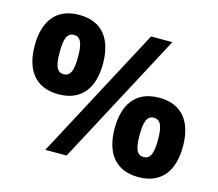

<svg xmlns="http://www.w3.org/2000/svg" viewBox="-105 -865 1145 1010"><g transform="rotate(15 467.5 -360.0)"><path d="M208 -300C340 -300 394 -391 394 -516C394 -641 340 -732 208 -732C76 -732 22 -641 22 -516C22 -391 76 -300 208 -300ZM158 -516C158 -586 169 -623 208 -623C246 -623 258 -586 258 -516C258 -446 246 -409 208 -409C169 -409 158 -446 158 -516ZM218 0H334L717 -720H601ZM541 -204C541 -79 595 12 727 12C859 12 913 -79 913 -204C913 -329 859 -420 727 -420C595 -420 541 -329 541 -204ZM677 -204C677 -274 688 -311 727 -311C765 -311 777 -274 777 -204C777 -134 765 -97 727 -97C688 -97 677 -134 677 -204Z"/></g></svg>

Font: Aspekta 950
Style: Regular
Weight: 950
Designer: Ivo Dolenc
Version: Version 2.000